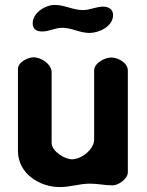

<svg xmlns="http://www.w3.org/2000/svg" viewBox="-20 -754 599 781"><path d="M117 -521C94 -521 53 -502 53 -473V-140C53 -48 141 7 223 7C267 7 303 -7 346 -7C377 -7 407 0 438 0C461 0 500 -26 500 -53V-467C500 -499 460 -520 433 -520C406 -520 363 -498 363 -467V-187C363 -146 311 -106 273 -106C244 -106 190 -138 190 -173V-460C190 -494 146 -521 117 -521ZM233 -641C272 -641 304 -620 344 -620C382 -620 440 -646 440 -693C440 -717 420 -727 400 -727C371 -727 346 -713 317 -713C277 -713 243 -734 203 -734C164 -734 113 -702 113 -659C113 -634 130 -626 152 -626C181 -626 204 -641 233 -641Z"/></svg>

Font: Asimov Print
Style: Regular
Weight: 500
Designer: Google
Version: Version 2.000980: 2014